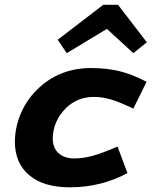

<svg xmlns="http://www.w3.org/2000/svg" viewBox="-20 -778 654 812"><path d="M224.1 -609.9 417 -757.8H479L601.1 -599.1L543.9 -553.2L432.1 -655.8L262.2 -553.2ZM377 -368.2Q306.2 -368.2 256.8 -318.8Q231 -293 217 -259.8Q203.1 -226.6 203.1 -192.9Q203.1 -152.3 227.8 -130.1Q252.4 -107.9 293.9 -107.9Q330.6 -107.9 370.6 -118.7Q410.6 -129.4 477.1 -158.2L519 -45.9Q407.2 14.2 274.9 14.2Q164.6 14.2 103.8 -36.9Q43 -87.9 43 -178.2Q43 -237.3 66.9 -295.2Q90.8 -353 134.8 -397Q228 -490.2 365.2 -490.2Q428.2 -490.2 481.4 -478Q534.7 -465.8 600.1 -432.1L543.9 -318.8Q482.9 -347.7 447.5 -357.9Q412.1 -368.2 377 -368.2Z"/></svg>

Font: IntelOne Mono Bold
Style: Italic
Weight: 700
Italic angle: -16°
Designer: Fred Shallcrass
Foundry: Frere-Jones Type LLC
Version: Version 1.200;hotconv 1.1.0;makeotfexe 2.6.0;FJTRelease1.2